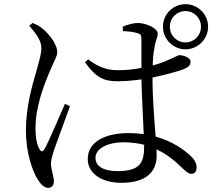

<svg xmlns="http://www.w3.org/2000/svg" viewBox="-20 -848 1040 919"><path d="M760 -720C760 -661 808 -612 868 -612C927 -612 976 -661 976 -720C976 -780 927 -828 868 -828C808 -828 760 -780 760 -720ZM793 -720C793 -762 826 -795 868 -795C909 -795 942 -762 942 -720C942 -678 909 -645 868 -645C826 -645 793 -678 793 -720ZM120 -725C155 -684 179 -652 178 -616C177 -583 165 -548 152 -500C135 -440 104 -340 104 -221C104 -120 135 -27 162 13C176 35 192 51 210 51C228 51 238 39 238 20C238 -4 224 -35 224 -66C224 -82 230 -103 240 -134C253 -171 296 -287 315 -340L291 -351C268 -301 213 -167 192 -133C183 -120 175 -122 169 -134C158 -154 150 -182 150 -234C150 -339 191 -442 215 -499C239 -558 254 -577 254 -598C254 -641 207 -692 187 -708C169 -724 159 -728 136 -738ZM670 -155V-150C670 -69 651 -29 542 -29C482 -29 437 -48 437 -93C437 -141 505 -167 567 -167C605 -167 639 -163 670 -155ZM569 -699C596 -698 620 -695 639 -689C653 -685 657 -680 657 -657V-523C622 -516 583 -512 542 -512C485 -512 442 -533 402 -564L387 -550C441 -473 482 -459 544 -459C581 -459 619 -463 657 -468C659 -382 665 -277 668 -206C646 -209 622 -211 596 -211C488 -211 400 -172 400 -87C400 -15 471 27 560 27C683 27 730 -28 730 -104L729 -133C776 -112 814 -81 850 -46C869 -28 881 -16 896 -16C913 -16 921 -28 921 -48C921 -67 910 -86 890 -104C859 -132 806 -172 725 -194C719 -271 710 -373 710 -477C768 -489 818 -503 846 -512C879 -524 892 -533 892 -552C892 -572 860 -583 840 -584C831 -584 818 -574 776 -557C761 -550 739 -542 711 -535C712 -567 714 -595 719 -618C726 -662 735 -668 735 -688C735 -711 682 -738 639 -738C618 -738 587 -729 567 -720Z"/></svg>

Font: Noto Serif CJK KR
Style: Regular
Weight: 400
Designer: Ryoko NISHIZUKA 西塚涼子 (kana & ideographs); Frank Grießhammer (Latin, Greek & Cyrillic); Wenlong ZHANG 张文龙 (bopomofo); San
Foundry: Adobe
Version: Version 2.001;hotconv 1.1.0;makeotfexe 2.6.0